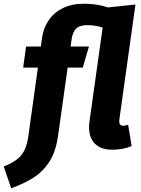

<svg xmlns="http://www.w3.org/2000/svg" viewBox="-101 -779 748 1021"><path d="M345.8 -759.1Q393.2 -759.1 435.4 -749.9Q477.7 -740.6 507.6 -723.7L463.6 -624.4Q439.7 -635.7 413.8 -640.6Q388 -645.4 363.1 -645.4Q321.6 -645.4 303.2 -626.2Q284.7 -607 279.7 -569L208.1 -59.6Q196.2 27.4 161.3 81.2Q126.4 135 74.8 167Q23.3 199.1 -41.6 222.1L-81.2 106.3Q-43.3 91.6 -16.8 73.1Q9.7 54.6 26.3 24.5Q42.8 -5.5 49.5 -53.1L122.7 -578.6Q130 -630.4 157.6 -671Q185.1 -711.7 232.6 -735.4Q280.1 -759.1 345.8 -759.1ZM37.5 -531.6H372L339 -419.6H22.3ZM459.7 -738.1 619.3 -754.9 534.2 -147.2Q531.2 -125.6 537 -117.9Q542.9 -110.2 555 -110.2Q560.7 -110.2 567.4 -111.9Q574.1 -113.5 580.5 -115.6L598.9 -2.4Q577.6 7.3 550.3 12.2Q523 17.2 496.2 17.2Q428.9 17.2 396.8 -22.6Q364.7 -62.4 375.3 -136.3Z"/></svg>

Font: Fira Sans Variable
Style: Italic
Weight: 397
Italic angle: -8°
Designer: Carrois Corporate & Edenspiekermann AG
Foundry: Carrois Corporate GbR & Edenspiekermann AG
Version: Version 4.202